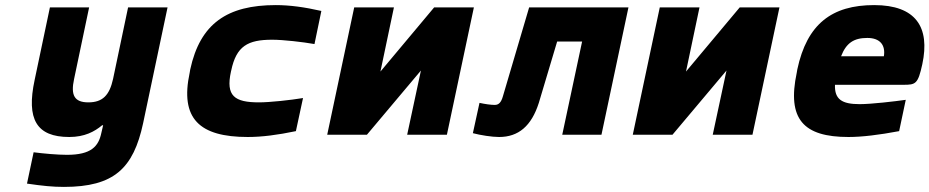

<svg xmlns="http://www.w3.org/2000/svg" viewBox="-20 -529 3650 754"><path d="M542 -45 638 -500H483L424 -219C410 -155 383 -127 327 -127C272 -127 257 -155 271 -219L330 -500H176L116 -215C83 -61 123 9 252 9C312 9 351 -12 381 -37H385L378 -7C367 46 338 79 243 79C206 79 150 74 112 69L86 192C147 201 187 205 231 205C428 205 504 132 542 -45Z M727 -256 725 -244C686 -63 763 9 953 9C1009 9 1070 1 1142 -14L1170 -144C1122 -136 1040 -127 997 -127C901 -127 866 -152 887 -248L888 -252C908 -348 953 -373 1049 -373C1092 -373 1170 -364 1215 -356L1242 -486C1176 -501 1118 -509 1063 -509C873 -509 766 -437 727 -256Z M1265 0H1421L1633 -252L1579 0H1735L1841 -500H1685L1474 -248L1527 -500H1371Z M2096 -125 2168 -366H2266L2188 0H2342L2448 -500H2058L1955 -151C1948 -126 1938 -117 1923 -117C1908 -117 1886 -120 1863 -125L1837 -6C1867 2 1912 9 1940 9C2016 9 2067 -34 2096 -125Z M2465 0H2621L2833 -252L2779 0H2935L3041 -500H2885L2674 -248L2727 -500H2571Z M3602 -277C3633 -422 3577 -509 3413 -509C3247 -509 3149 -435 3111 -256L3109 -244C3070 -61 3135 9 3312 9C3365 9 3431 1 3511 -14L3537 -137C3495 -131 3402 -120 3356 -120C3286 -120 3257 -139 3259 -196H3528C3576 -196 3585 -199 3602 -277ZM3283 -308C3303 -360 3333 -380 3386 -380C3437 -380 3458 -351 3451 -308Z"/></svg>

Font: LT Wave Mono Black
Style: Italic
Weight: 900
Designer: Daniel Lyons
Version: Version 2.5 (Glyphs App)